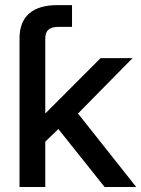

<svg xmlns="http://www.w3.org/2000/svg" viewBox="-20 -748 565 768"><path d="M58.1 -594.7V0H161.1V-181.2L213.4 -231.9L398.4 0H524.9L292 -293.9L510.3 -515.6H382.3L162.6 -295.4H161.1V-592.8C161.1 -626.5 176.8 -640.6 215.8 -640.6H268.1V-727.5H209C110.4 -727.5 58.1 -682.1 58.1 -594.7Z"/></svg>

Font: Inteeer Medium
Style: Regular
Weight: 500
Designer: Rasmus Andersson
Foundry: rsms
Version: Version 4.001;Glyphs 3.4 (3402)